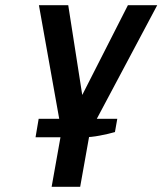

<svg xmlns="http://www.w3.org/2000/svg" viewBox="-20 -720 626 740"><path d="M179 0 217 -213 130 -700H243L297 -354L473 -700H586L327 -213L289 0ZM117 -191 129 -262H432L423 -211Q399 -204 365 -197.5Q331 -191 303 -191Z"/></svg>

Font: Cuprum SemiBold
Style: Italic
Weight: 600
Italic angle: -10°
Version: Version 3.000